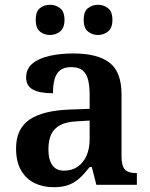

<svg xmlns="http://www.w3.org/2000/svg" viewBox="-20 -771 627 801"><path d="M203 10Q159 10 123.5 -7.5Q88 -25 67.5 -61Q47 -97 47 -152Q47 -233 102.5 -271.5Q158 -310 272 -314L354 -317V-374Q354 -410 348 -436Q342 -462 325.5 -476.5Q309 -491 277 -491Q247 -491 230.5 -477.5Q214 -464 207.5 -440Q201 -416 201 -382Q145 -382 117 -397.5Q89 -413 89 -448Q89 -484 115.5 -506Q142 -528 187 -538Q232 -548 286 -548Q387 -548 437 -509.5Q487 -471 487 -377V-121Q487 -93 493 -77.5Q499 -62 512.5 -55.5Q526 -49 548 -49H551V0H382L363 -74H354Q333 -47 313 -28.5Q293 -10 267.5 0Q242 10 203 10ZM247 -59Q280 -59 304 -75.5Q328 -92 341 -121.5Q354 -151 354 -191V-268L303 -265Q257 -263 231 -249Q205 -235 193.5 -210Q182 -185 182 -148Q182 -119 189.5 -99Q197 -79 211 -69Q225 -59 247 -59ZM389 -625Q365 -625 347 -639.5Q329 -654 329 -688Q329 -723 347 -737Q365 -751 389 -751Q412 -751 430.5 -737Q449 -723 449 -688Q449 -654 430.5 -639.5Q412 -625 389 -625ZM189 -625Q164 -625 146.5 -639.5Q129 -654 129 -688Q129 -723 146.5 -737Q164 -751 189 -751Q212 -751 230.5 -737Q249 -723 249 -688Q249 -654 230.5 -639.5Q212 -625 189 -625Z"/></svg>

Font: Noto Rashi Hebrew SemiBold
Style: Regular
Weight: 600
Version: Version 1.006